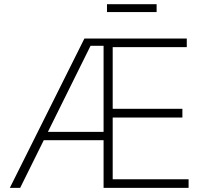

<svg xmlns="http://www.w3.org/2000/svg" viewBox="-20 -915 1005 935"><path d="M27.8 0 391.1 -727.5H889.6V-685.5H528.8V-385.3H868.2V-342.8H528.8V-42H898.4V0H484.4V-691.9H420.9L78.1 0ZM177.7 -232.4V-272.9H506.8V-232.4ZM742.7 -894.5V-856.4H501V-894.5Z"/></svg>

Font: Inter 16pt ExtraLight
Style: Regular
Weight: 250
Version: Version 4.001;git-66647c0bb